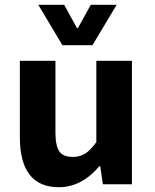

<svg xmlns="http://www.w3.org/2000/svg" viewBox="-20 -761 640 793"><path d="M237.8 -574.2 138.2 -741.2H245.1L297.9 -645H301.8L355 -741.2H461.9L361.8 -574.2ZM223.1 12.2Q62 12.2 62 -194.8V-509.8H209V-213.9Q209 -159.7 224.6 -136.2Q240.2 -112.8 280.8 -112.8Q309.1 -112.8 331.1 -126.2Q353 -139.6 377.9 -173.8V-509.8H524.9V0H404.8L394 -74.2H390.1Q316.9 12.2 223.1 12.2Z"/></svg>

Font: Office Code Pro D Bold
Style: Regular
Weight: 700
Designer: Nathan Rutzky & Paul D. Hunt
Foundry: Adobe Systems Incorporated
Version: Version 1.004;PS 001.004;hotconv 1.0.70;makeotf.lib2.5.58329